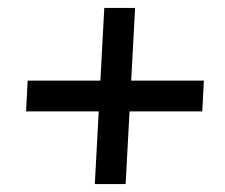

<svg xmlns="http://www.w3.org/2000/svg" viewBox="-20 -603 570 486"><path d="M50 -399H496L492 -321H46ZM322 -583 298 -137H220L244 -583Z"/></svg>

Font: Lora Italic
Style: Italic
Weight: 400
Italic angle: -3°
Designer: Olga Karpushina, Alexei Vanyashin (Cyrillic)
Foundry: Cyreal
Version: Version 2.210; ttfautohint (v1.8.1.43-b0c9)